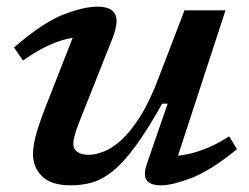

<svg xmlns="http://www.w3.org/2000/svg" viewBox="-20 -545 746 576"><path d="M420.5 -53 483 -234H466.5Q421.5 -154 385.5 -105.2Q349.5 -56.5 318 -31.2Q286.5 -6 256.2 2.5Q226 11 192.5 11Q134 11 106.5 -15.8Q79 -42.5 79 -83Q79 -103 86 -132.8Q93 -162.5 114.5 -218.5L198 -431.5Q131 -421.5 49 -363.5L22 -402.5Q108 -477 169.2 -501Q230.5 -525 273 -525Q313.5 -525 325.2 -502.8Q337 -480.5 317.5 -430L218 -179.5Q200 -134 200 -114Q200 -97.5 212.5 -89Q225 -80.5 245.5 -80.5Q265 -80.5 290 -89.8Q315 -99 343.2 -124.2Q371.5 -149.5 401 -196.2Q430.5 -243 458.5 -318.5L533.5 -514H656.5L514 -78Q547.5 -81 586 -94.8Q624.5 -108.5 667.5 -136L691 -97.5Q610.5 -32 553.2 -10.5Q496 11 463.5 11Q431 11 420 -4.2Q409 -19.5 420.5 -53Z"/></svg>

Font: Newsreader Caption Medium
Style: Italic
Weight: 500
Italic angle: -17°
Designer: Hugues Gentile
Foundry: Production Type
Version: Version 1.001